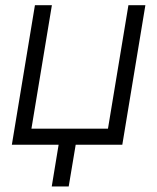

<svg xmlns="http://www.w3.org/2000/svg" viewBox="-20 -542 589 719"><path d="M24.4 0 110.8 -522.5H174.3L97.7 -60.1H384.3L460.9 -522.5H524.4L438 0ZM173.8 156.2 203.6 -24.9H267.6L237.3 156.2Z"/></svg>

Font: Inter 28pt Light
Style: Italic
Weight: 300
Italic angle: -9.3988°
Designer: Rasmus Andersson
Foundry: rsms
Version: Version 4.001;git-66647c0bb